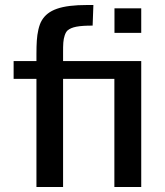

<svg xmlns="http://www.w3.org/2000/svg" viewBox="-20 -744 655 764"><path d="M231 0V-430.2H449.2V-501H231V-534.7C231 -568.4 231.4 -584.5 237.3 -602.5C240.2 -611.8 244.1 -618.2 248.5 -622.6C265.6 -637.2 293.5 -642.1 348.6 -642.1L351.6 -724.1H327.1C222.2 -724.1 171.4 -704.6 146.5 -663.1C134.8 -644 128.4 -611.8 126.5 -582.5C125.5 -568.4 125 -550.3 125 -529.3V-501H34.2V-430.2H125V0ZM542 -613.3V-710.9H435.5V-613.3ZM542 0V-501H435.1V0Z"/></svg>

Font: Ride SemiBold
Style: Regular
Weight: 600
Version: Version 3.000